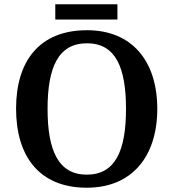

<svg xmlns="http://www.w3.org/2000/svg" viewBox="-20 -866 810 896"><path d="M238 -775H528V-846H238ZM385 10C597 10 714 -137 714 -358C714 -580 597 -725 386 -725C163 -725 55 -580 55 -359C55 -137 163 10 385 10ZM385 -51C252 -51 202 -164 202 -358C202 -552 252 -664 386 -664C519 -664 568 -552 568 -358C568 -164 519 -51 385 -51Z"/></svg>

Font: Noto Serif Sinhala SemiBold
Style: Regular
Weight: 600
Designer: Jelle Bosma - Monotype Design Team
Foundry: Monotype Imaging Inc.
Version: Version 2.007